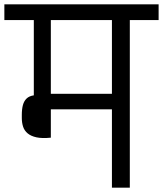

<svg xmlns="http://www.w3.org/2000/svg" viewBox="-56 -860 747 880"><path d="M-36 -768V-840H671V-768H539V0H457V-359H177V-229Q137 -225 111.5 -230.5Q86 -236 71 -248.5Q56 -261 50 -279Q44 -297 44 -319V-333Q44 -360 49 -378.5Q54 -397 66 -408.5Q78 -420 99 -423V-768ZM177 -430H457V-768H177Z"/></svg>

Font: Matangi Medium
Style: Regular
Weight: 500
Designer: Prashant Pant
Foundry: The Graphic Ant
Version: Version 3.002